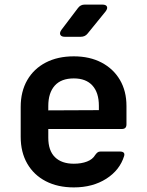

<svg xmlns="http://www.w3.org/2000/svg" viewBox="-20 -805 640 835"><path d="M301 10Q231 10 179 -17Q127 -44 98.5 -93.5Q70 -143 70 -210V-340Q70 -407 98.5 -456.5Q127 -506 179 -533Q231 -560 301 -560Q370 -560 421.5 -533Q473 -506 501.5 -457.5Q530 -409 530 -344V-264Q530 -244 510 -244H190V-206Q190 -150 219 -121.5Q248 -93 301 -93Q334 -93 358.5 -102.5Q383 -112 394 -131Q399 -138 404 -142Q409 -146 417 -146H501Q525 -146 520 -127Q501 -65 442 -27.5Q383 10 301 10ZM190 -344V-325L410 -326V-345Q410 -402 382 -433Q354 -464 301 -464Q246 -464 218 -432.5Q190 -401 190 -344ZM262 -645Q247 -645 242.5 -653.5Q238 -662 247 -675L319 -770Q330 -785 348 -785H425Q441 -785 445 -776.5Q449 -768 439 -755L361 -659Q350 -645 331 -645Z"/></svg>

Font: Pitagon Sans Mono
Style: Bold
Weight: 700
Monospace: yes
Designer: Travis Tran
Foundry: Pitagon
Version: Version 1.001; ttfautohint (v1.8.4.7-5d5b);gftools[0.9.26]